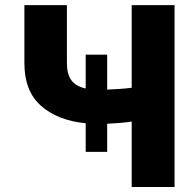

<svg xmlns="http://www.w3.org/2000/svg" viewBox="-20 -748 759 768"><path d="M408.7 -529.3V-389.6Q430.7 -390.6 457.8 -392.3Q484.9 -394 506.8 -397V-727.5H678.2V0H506.8V-261.7Q484.4 -258.3 457.3 -256.1Q430.2 -253.9 408.7 -252.9V-140.6H322.8V-254.9Q210 -266.1 143.6 -325.2Q77.1 -384.3 77.6 -496.1V-727.5H247.6V-496.1Q247.6 -452.1 265.1 -427.5Q282.7 -402.8 322.8 -394V-529.3Z"/></svg>

Font: Inter Tight ExtraBold
Style: Regular
Weight: 800
Designer: Rasmus Andersson
Foundry: rsms
Version: Version 3.004; ttfautohint (v1.8.4.7-5d5b)